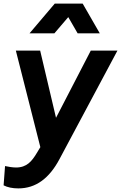

<svg xmlns="http://www.w3.org/2000/svg" viewBox="-39 -825 672 1066"><path d="M263 -640 340 -730 392 -640H515L420 -805H265L125 -640ZM63 221C161 221 235 164 291 59L613 -544H465L272 -171L184 -544H49L185 -8L165 25C138 70 110 105 50 105C33 105 6 101 -11 97L-19 204C2 215 30 221 63 221Z"/></svg>

Font: Plus Jakarta Sans
Style: Bold Italic
Weight: 700
Italic angle: -8°
Designer: Gumpita Rahayu
Foundry: Tokotype
Version: Version 2.071;gftools[0.9.30]